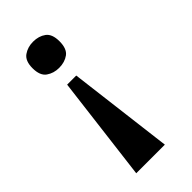

<svg xmlns="http://www.w3.org/2000/svg" viewBox="-228 -599 835 835"><g transform="rotate(-45 189.5 -181.0)"><path d="M192 -305 252 180H76L136 -305ZM163 -542Q198 -542 222 -524.5Q246 -507 246 -462Q246 -416 222 -398.5Q198 -381 163 -381Q130 -381 105 -398.5Q80 -416 80 -462Q80 -507 105 -524.5Q130 -542 163 -542Z"/></g></svg>

Font: Noto Serif Bengali Black
Style: Regular
Weight: 900
Version: Version 2.003